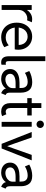

<svg xmlns="http://www.w3.org/2000/svg" viewBox="1232 -2024 800 3304"><g transform="rotate(90 1632.0 -372.0)"><path d="M67.4 -517.6H151.4V-438.5H153.8Q179.7 -478 219.5 -501.7Q259.3 -525.4 310.5 -525.4Q326.2 -525.4 341.3 -523.2Q356.4 -521 363.3 -518.6L329.1 -437.5Q326.2 -439 315.7 -440.2Q305.2 -441.4 293 -441.4Q261.7 -441.4 228.5 -423.6Q195.3 -405.8 173.3 -372.8Q151.4 -339.8 151.4 -295.9V0H67.4Z M370.1 -259.8Q370.1 -339.4 401.1 -399.7Q432.1 -460 486.3 -492.7Q540.5 -525.4 608.4 -525.4Q674.3 -525.4 726.1 -494.9Q777.8 -464.4 806.9 -410.4Q835.9 -356.4 835.9 -288.1Q835.9 -257.8 830.1 -225.6H454.1Q460 -178.7 482.4 -143.6Q504.9 -108.4 541.3 -89.4Q577.6 -70.3 624 -70.3Q666.5 -70.3 700.4 -85.2Q734.4 -100.1 759.8 -122.1L792 -45.9Q759.8 -22 714.8 -7.1Q669.9 7.8 620.1 7.8Q547.9 7.8 491 -25.1Q434.1 -58.1 402.1 -118.9Q370.1 -179.7 370.1 -259.8ZM753.9 -293.9Q753.9 -335.9 736.1 -371.1Q718.3 -406.2 685.1 -426.8Q651.9 -447.3 608.4 -447.3Q567.9 -447.3 534.9 -428.5Q502 -409.7 481 -375Q460 -340.3 454.1 -293.9Z M948.2 -124V-752H1032.2V-122.1Q1032.2 -107.4 1034.2 -96.9Q1036.1 -86.4 1044.4 -78.4Q1052.7 -70.3 1070.3 -70.3Q1078.1 -70.3 1093.8 -74.2V2Q1079.1 7.8 1053.7 7.8Q948.2 7.8 948.2 -124Z M1168 -146.5Q1168 -197.3 1195.8 -233.6Q1223.6 -270 1276.6 -288.8Q1329.6 -307.6 1404.3 -307.6H1494.1V-330.1Q1494.1 -358.4 1488.5 -382.8Q1482.9 -407.2 1459 -427.7Q1435.1 -448.2 1385.7 -448.2Q1349.6 -448.2 1306.9 -434.8Q1264.2 -421.4 1234.4 -400.4L1202.1 -475.6Q1241.2 -498.5 1293.2 -512.5Q1345.2 -526.4 1393.6 -526.4Q1491.2 -526.4 1532.7 -472.7Q1574.2 -418.9 1574.2 -332V-150.4Q1574.2 -116.2 1581.5 -97.9Q1588.9 -79.6 1606.4 -72.3L1616.2 -68.4L1584 7.8L1570.3 2Q1544.4 -9.3 1525.6 -30Q1506.8 -50.8 1504.4 -72.3H1502Q1479 -36.6 1435.5 -14.4Q1392.1 7.8 1337.9 7.8Q1289.6 7.8 1251 -10.7Q1212.4 -29.3 1190.2 -64.2Q1168 -99.1 1168 -146.5ZM1347.7 -64.5Q1381.3 -64.5 1416 -79.3Q1450.7 -94.2 1473.4 -122.6Q1496.1 -150.9 1496.1 -188.5V-240.2H1410.2Q1333.5 -240.2 1291.7 -215.8Q1250 -191.4 1250 -146.5Q1250 -121.6 1262.9 -102.8Q1275.9 -84 1298.1 -74.2Q1320.3 -64.5 1347.7 -64.5Z M1754.9 -143.6V-441.4H1668.9V-517.6H1754.9V-683.6H1838.9V-517.6H1966.8V-441.4H1838.9V-152.3Q1838.9 -112.8 1856.7 -91.6Q1874.5 -70.3 1904.3 -70.3Q1922.9 -70.3 1946.3 -82L1978.5 -7.8Q1939.5 7.8 1902.3 7.8Q1854.5 7.8 1821.5 -11.2Q1788.6 -30.3 1771.7 -64.5Q1754.9 -98.6 1754.9 -143.6Z M2077.1 -517.6H2161.1V0H2077.1ZM2055.7 -664.1Q2055.7 -681.6 2064.2 -696Q2072.8 -710.4 2087.2 -719Q2101.6 -727.5 2119.1 -727.5Q2136.2 -727.5 2150.9 -719Q2165.5 -710.4 2174.1 -695.8Q2182.6 -681.2 2182.6 -664.1Q2182.6 -647 2174.1 -632.3Q2165.5 -617.7 2150.9 -609.1Q2136.2 -600.6 2119.1 -600.6Q2101.6 -600.6 2087.2 -609.1Q2072.8 -617.7 2064.2 -632.1Q2055.7 -646.5 2055.7 -664.1Z M2251 -517.6H2345.7L2449.2 -221.7L2493.2 -99.6H2497.1L2541 -221.7L2645.5 -517.6H2739.3L2535.2 0H2455.1Z M2778.3 -146.5Q2778.3 -197.3 2806.2 -233.6Q2834 -270 2887 -288.8Q2939.9 -307.6 3014.6 -307.6H3104.5V-330.1Q3104.5 -358.4 3098.9 -382.8Q3093.3 -407.2 3069.3 -427.7Q3045.4 -448.2 2996.1 -448.2Q2960 -448.2 2917.2 -434.8Q2874.5 -421.4 2844.7 -400.4L2812.5 -475.6Q2851.6 -498.5 2903.6 -512.5Q2955.6 -526.4 3003.9 -526.4Q3101.6 -526.4 3143.1 -472.7Q3184.6 -418.9 3184.6 -332V-150.4Q3184.6 -116.2 3191.9 -97.9Q3199.2 -79.6 3216.8 -72.3L3226.6 -68.4L3194.3 7.8L3180.7 2Q3154.8 -9.3 3136 -30Q3117.2 -50.8 3114.7 -72.3H3112.3Q3089.4 -36.6 3045.9 -14.4Q3002.4 7.8 2948.2 7.8Q2899.9 7.8 2861.3 -10.7Q2822.8 -29.3 2800.5 -64.2Q2778.3 -99.1 2778.3 -146.5ZM2958 -64.5Q2991.7 -64.5 3026.4 -79.3Q3061 -94.2 3083.7 -122.6Q3106.4 -150.9 3106.4 -188.5V-240.2H3020.5Q2943.8 -240.2 2902.1 -215.8Q2860.4 -191.4 2860.4 -146.5Q2860.4 -121.6 2873.3 -102.8Q2886.2 -84 2908.4 -74.2Q2930.7 -64.5 2958 -64.5Z"/></g></svg>

Font: Reddit Sans Fudge
Style: Regular
Weight: 400
Designer: Stephen Hutchings
Foundry: Reddit
Version: Version 1.011